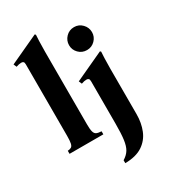

<svg xmlns="http://www.w3.org/2000/svg" viewBox="-242 -905 1108 1255"><g transform="rotate(-30 312.5 -277.5)"><path d="M232 -110Q232 -73 237 -54.5Q242 -36 255 -30Q268 -24 292 -23V0H37V-23Q54 -24 64 -30Q74 -36 78 -54.5Q82 -73 82 -110V-649Q82 -664 76.5 -669Q71 -674 60 -674Q52 -674 42.5 -672Q33 -670 22 -666L12 -689L230 -790L236 -784Q235 -769 233.5 -737.5Q232 -706 232 -658ZM544 -481 550 -475Q549 -460 547.5 -428.5Q546 -397 546 -349V-5Q546 60 524 114.5Q502 169 453 201.5Q404 234 322 235V213Q353 194 368.5 168.5Q384 143 390 98.5Q396 54 396 -20V-340Q396 -355 390.5 -360Q385 -365 374 -365Q366 -365 356.5 -363Q347 -361 336 -357L326 -380ZM476 -530Q439 -530 414 -555.5Q389 -581 389 -616Q389 -651 414 -677Q439 -703 476 -703Q512 -703 537 -677Q562 -651 562 -616Q562 -581 537 -555.5Q512 -530 476 -530Z"/></g></svg>

Font: Bona Nova
Style: Bold
Weight: 700
Designer: Mateusz Machalski
Foundry: Capitalics
Version: Version 4.001; ttfautohint (v1.8.3)